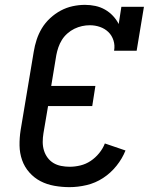

<svg xmlns="http://www.w3.org/2000/svg" viewBox="-20 -763 640 791"><path d="M266 8Q235 8 204 2.5Q173 -3 147 -16.5Q121 -30 101 -52.5Q81 -75 71 -103.5Q61 -132 60.5 -163.5Q60 -195 65 -227L119 -550Q123 -575 131 -599.5Q139 -624 152.5 -646.5Q166 -669 186.5 -688Q207 -707 230.5 -719.5Q254 -732 279.5 -737.5Q305 -743 330 -743Q352 -743 373 -738.5Q394 -734 412.5 -723.5Q431 -713 445.5 -697.5Q460 -682 469 -664L480 -735H573L543 -554H450Q454 -576 447.5 -596.5Q441 -617 426.5 -631Q412 -645 392 -652Q372 -659 350 -659Q334 -659 318 -655.5Q302 -652 286.5 -644.5Q271 -637 257.5 -625Q244 -613 235 -598.5Q226 -584 220.5 -568Q215 -552 212 -536L191 -409H373L360 -326H178L159 -214Q156 -196 156 -178Q156 -160 161 -143.5Q166 -127 176 -113.5Q186 -100 200 -91.5Q214 -83 231.5 -79.5Q249 -76 267 -76Q289 -76 311.5 -81.5Q334 -87 353.5 -100Q373 -113 388.5 -132Q404 -151 412 -172L497 -143Q484 -110 460 -80Q436 -50 404.5 -29.5Q373 -9 337 -0.5Q301 8 266 8Z"/></svg>

Font: Iosevka Etoile Medium
Style: Italic
Weight: 500
Italic angle: -9°
Designer: Belleve Invis
Foundry: Belleve Invis
Version: Version 22.1.2; ttfautohint (v1.8.4)